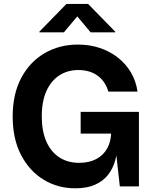

<svg xmlns="http://www.w3.org/2000/svg" viewBox="-20 -969 800 998"><path d="M371.7 9.8Q279.7 9.8 205.9 -35.5Q132.1 -80.8 89 -164.4Q45.9 -248 45.9 -362.8Q45.9 -480.8 90.7 -564.6Q135.5 -648.3 212.3 -692.8Q289 -737.3 384.9 -737.3Q446.2 -737.3 499.2 -719.6Q552.1 -701.8 593.5 -669Q634.9 -636.2 661.1 -591.5Q687.2 -546.7 694.8 -492.9H543.2Q535.7 -519.1 521.8 -539.8Q507.8 -560.5 488 -575.2Q468.1 -589.8 442.9 -597.4Q417.7 -605 387.3 -605Q331.2 -605 288.2 -577Q245.2 -549.1 221.1 -495.3Q197.1 -441.5 197.1 -364.3Q197.1 -287.1 221 -233.2Q244.9 -179.2 288.5 -150.9Q332.1 -122.6 391.3 -122.6Q443.4 -122.6 480.6 -142.4Q517.9 -162.2 537.9 -198.7Q557.9 -235.2 557.9 -285H590.6V-225.3Q590.6 -178 579 -135.6Q567.4 -93.2 541.8 -60.4Q516.2 -27.7 474.3 -9Q432.3 9.8 371.7 9.8ZM602.9 0 583.6 -172.4V-274.4H399.3V-387.6H702.1V0ZM312 -800.8H184.7V-804.4L325.5 -948.7H437.8L578.8 -804.4V-800.8H451.1L381.8 -883.8Z"/></svg>

Font: Atlassian Sans
Style: Regular
Weight: 400
Designer: Rasmus Andersson
Foundry: Modifications by Atlassian Pty Ltd, manufactured by rsms
Version: Version 4.001;git-9221beed3